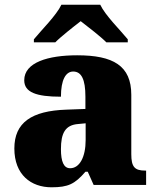

<svg xmlns="http://www.w3.org/2000/svg" viewBox="-20 -786 666 816"><path d="M124 -619V-606H215C236 -628 293 -673 323 -696C353 -673 411 -628 432 -606H523V-619C492 -657 427 -721 406 -766H241C220 -721 155 -657 124 -619ZM199 10C270 10 298 -4 343 -56H353L378 0H601V-61H597C552 -61 538 -77 538 -131V-383C538 -507 461 -551 308 -551C185 -551 83 -521 83 -445C83 -394 133 -375 239 -375C239 -446 259 -482 291 -482C326 -482 343 -449 343 -375V-323L262 -320C114 -315 41 -265 41 -155C41 -43 112 10 199 10ZM278 -71C251 -71 239 -99 239 -152C239 -220 257 -255 313 -259L344 -262V-191C344 -118 318 -71 278 -71Z"/></svg>

Font: Noto Serif Thai Black
Style: Regular
Weight: 900
Designer: Monotype Design Team
Foundry: Monotype Imaging Inc.
Version: Version 2.002